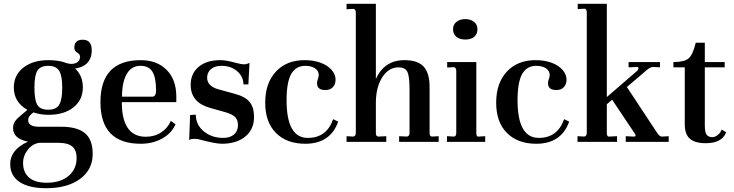

<svg xmlns="http://www.w3.org/2000/svg" viewBox="-20 -750 3880 1015"><path d="M224 245Q133 245 83.5 212Q34 179 34 117Q34 41 128 -1Q49 -17 49 -73Q49 -93 59 -108Q69 -123 96 -145L125 -169Q53 -210 53 -287Q53 -353 103.5 -392.5Q154 -432 236 -432Q325 -432 371.5 -393Q418 -354 418 -288Q418 -222 368.5 -182.5Q319 -143 236 -143Q193 -143 157 -156Q129 -137 129 -115Q129 -80 186 -80H304Q388 -80 429 -46Q470 -12 470 64Q470 147 403 196Q336 245 224 245ZM227 216Q300 216 342.5 180Q385 144 385 85Q385 44 362 24.5Q339 5 289 5H189Q153 9 127.5 41Q102 73 102 112Q102 161 133.5 188.5Q165 216 227 216ZM235 -170Q277 -170 293 -196.5Q309 -223 309 -287Q309 -350 292.5 -376Q276 -402 235 -402Q194 -402 178 -377Q162 -352 162 -286Q162 -222 177 -196Q192 -170 235 -170ZM365 -386 324 -419Q356 -407 379.5 -416Q403 -425 403 -451Q403 -463 388 -472Q373 -481 373 -498Q373 -540 417 -540Q465 -540 465 -485Q465 -396 365 -386Z M724 10Q511 10 511 -210Q511 -432 724 -432Q809 -432 860 -381.5Q911 -331 912 -243V-210H624Q624 -28 750 -27Q797 -27 832 -50Q867 -73 883 -111L908 -93Q887 -45 837 -17.5Q787 10 724 10ZM625 -239H785Q805 -239 805 -272Q805 -339 786 -370.5Q767 -402 723 -402Q674 -402 649.5 -358Q625 -314 625 -239Z M1153 10Q1120 10 1037 -12Q1024 -16 1010 -16Q989 -16 980 -10L985 -142L1015 -144Q1015 -91 1057 -56Q1099 -21 1160 -21Q1196 -21 1217 -39Q1238 -57 1238 -89Q1238 -116 1222.5 -131.5Q1207 -147 1171 -157L1086 -181Q988 -210 988 -302Q988 -361 1030 -396.5Q1072 -432 1145 -432Q1176 -432 1222 -419Q1254 -410 1270 -410Q1285 -410 1299 -418L1293 -304H1267Q1267 -344 1234.5 -373Q1202 -402 1150 -402Q1115 -402 1095 -384.5Q1075 -367 1075 -339Q1075 -295 1134 -278L1218 -255Q1276 -240 1299.5 -211Q1323 -182 1323 -132Q1323 -66 1276.5 -28Q1230 10 1153 10Z M1594 10Q1496 10 1439 -47Q1382 -104 1382 -207Q1382 -311 1438.5 -371.5Q1495 -432 1590 -432Q1637 -432 1673 -419Q1710 -406 1732 -381.5Q1754 -357 1754 -329Q1754 -305 1740 -289.5Q1726 -274 1700 -274Q1656 -274 1656 -310Q1656 -320 1660 -331Q1665 -343 1665 -353Q1665 -376 1645 -389Q1625 -402 1594 -402Q1544 -402 1519.5 -359Q1495 -316 1495 -220Q1495 -21 1607 -21Q1707 -21 1741 -120L1768 -107Q1726 10 1594 10Z M1812 0V-30L1848 -28Q1861 -31 1861 -47V-683Q1861 -702 1848 -703L1812 -701V-730H1967V-332Q2011 -432 2119 -432Q2188 -432 2219.5 -398Q2251 -364 2251 -290V-47Q2251 -28 2264 -28L2299 -30V0H2090V-30L2132 -28Q2145 -31 2145 -47V-280Q2145 -348 2133 -371Q2121 -394 2087 -394Q2035 -394 2001.5 -342.5Q1968 -291 1967 -210V-47Q1967 -28 1980 -28L2022 -30V0Z M2343 0V-30L2379 -28Q2392 -28 2392 -47V-375Q2392 -392 2380 -395L2344 -393V-422H2498V-47Q2498 -37 2501 -32Q2504 -27 2511 -28L2545 -30V0ZM2375 -596Q2375 -620 2393 -634.5Q2411 -649 2440 -649Q2468 -649 2486 -634.5Q2504 -620 2504 -596Q2504 -570 2487 -555.5Q2470 -541 2440 -541Q2410 -541 2392.5 -555.5Q2375 -570 2375 -596Z M2815 10Q2717 10 2660 -47Q2603 -104 2603 -207Q2603 -311 2659.5 -371.5Q2716 -432 2811 -432Q2858 -432 2894 -419Q2931 -406 2953 -381.5Q2975 -357 2975 -329Q2975 -305 2961 -289.5Q2947 -274 2921 -274Q2877 -274 2877 -310Q2877 -320 2881 -331Q2886 -343 2886 -353Q2886 -376 2866 -389Q2846 -402 2815 -402Q2765 -402 2740.5 -359Q2716 -316 2716 -220Q2716 -21 2828 -21Q2928 -21 2962 -120L2989 -107Q2947 10 2815 10Z M3033 0V-30L3069 -28Q3082 -31 3082 -47V-683Q3082 -704 3070 -704L3034 -702V-730H3188V-237L3349 -376Q3355 -382 3355 -389Q3355 -398 3346 -396L3303 -394V-422H3469V-394L3433 -396Q3419 -396 3402 -382L3294 -290L3455 -46Q3468 -26 3482 -28L3515 -30V0H3288V-30L3328 -28H3330Q3346 -28 3337 -42L3216 -223L3188 -199V-47Q3188 -37 3191 -32Q3194 -27 3201 -28L3242 -30V0Z M3711 7Q3654 7 3627 -16.5Q3600 -40 3600 -93V-394H3540V-422Q3598 -422 3620.5 -441.5Q3643 -461 3658 -524H3706V-422H3811V-394H3706V-88Q3706 -52 3715 -38.5Q3724 -25 3746 -25Q3760 -25 3774.5 -36.5Q3789 -48 3795 -65L3819 -51Q3797 7 3711 7Z"/></svg>

Font: UnnaMedium
Style: Regular
Weight: 500
Designer: Jorge de Buen Unna
Foundry: Omnibus-Type
Version: Version 2.008;hotconv 1.0.109;makeotfexe 2.5.65596